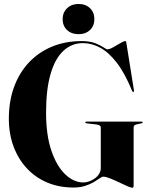

<svg xmlns="http://www.w3.org/2000/svg" viewBox="-20 -912 742 944"><path d="M637 -2Q637 6 635.5 8.5Q634 11 630.5 11Q623.5 11 605.2 3Q587 -5 564.2 -16Q541.5 -27 520.5 -35.2Q499.5 -43.5 487 -43.5Q481.5 -43.5 470 -35.2Q458.5 -27 440.8 -16.5Q423 -6 398.2 2Q373.5 10 341 10Q271 10 213 -14.2Q155 -38.5 112.8 -83.5Q70.5 -128.5 47 -190.8Q23.5 -253 23.5 -328.5Q23.5 -414 49 -484Q74.5 -554 121.8 -604.5Q169 -655 235 -682.5Q301 -710 382 -710Q420.5 -710 446.8 -700Q473 -690 488 -679.8Q503 -669.5 508 -669.5Q518.5 -669.5 536.5 -679.5Q554.5 -689.5 571.5 -699.8Q588.5 -710 596.5 -710Q598 -710 599.2 -708.2Q600.5 -706.5 601.5 -699.5L638.5 -468.5Q639.5 -464.5 639 -462.8Q638.5 -461 637 -460Q635.5 -459.5 633.8 -460.2Q632 -461 630 -464Q594.5 -551 554.8 -602.8Q515 -654.5 473 -677.2Q431 -700 387.5 -700Q332.5 -700 291.8 -662.2Q251 -624.5 228.8 -548.8Q206.5 -473 206.5 -357.5Q206.5 -249 232.2 -172.5Q258 -96 300 -55.5Q342 -15 390 -15Q404.5 -15 419.5 -20.5Q434.5 -26 447.2 -35.5Q460 -45 467.8 -58Q475.5 -71 475.5 -85.5V-285.5Q475.5 -291.5 470.2 -295Q465 -298.5 454.5 -300L406.5 -305.5Q402.5 -306.5 400.8 -307.5Q399 -308.5 399 -310.5Q399 -312 400.5 -313Q402 -314 405 -314H675.5Q678.5 -314 680 -313Q681.5 -312 681.5 -310.5Q681.5 -308.5 680 -307.5Q678.5 -306.5 674.5 -305.5L650 -300Q643.5 -298 640.2 -294.8Q637 -291.5 637 -285.5ZM366 -744Q331 -744 309.5 -764.5Q288 -785 288 -818Q288 -850.5 309.8 -871.5Q331.5 -892.5 366 -892.5Q401 -892.5 422.5 -871.8Q444 -851 444 -818Q444 -785 422.5 -764.5Q401 -744 366 -744Z"/></svg>

Font: Fraunces 120pt
Style: Bold
Weight: 700
Version: Version 1.000;[b76b70a41]